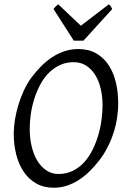

<svg xmlns="http://www.w3.org/2000/svg" viewBox="-20 -858 585 893"><path d="M457 -369.1Q457 -410.2 448.2 -446.5Q439.5 -482.9 422.4 -510Q405.3 -537.1 380.4 -553Q355.5 -568.8 323.2 -568.8Q286.1 -568.8 256.6 -554.4Q227.1 -540 204.1 -516.1Q181.2 -492.2 165 -460.4Q148.9 -428.7 138.4 -394.5Q127.9 -360.4 123 -325.4Q118.2 -290.5 118.2 -259.8Q118.2 -214.4 127.7 -175.5Q137.2 -136.7 154.8 -108.6Q172.4 -80.6 197 -64.7Q221.7 -48.8 252 -48.8Q289.6 -48.8 319.6 -64Q349.6 -79.1 372.3 -104.2Q395 -129.4 411.1 -162.4Q427.2 -195.3 437.5 -231Q447.8 -266.6 452.4 -302.2Q457 -337.9 457 -369.1ZM529.8 -377.9Q529.8 -343.3 524.2 -307.6Q518.6 -272 507.1 -237.3Q495.6 -202.6 478.8 -170.2Q461.9 -137.7 439.9 -109.9Q419.4 -83.5 396.2 -60.8Q373 -38.1 346.9 -21.2Q320.8 -4.4 291.7 5.4Q262.7 15.1 230 15.1Q183.1 15.1 148.2 -4.9Q113.3 -24.9 90.1 -59.3Q66.9 -93.8 55.4 -139.6Q43.9 -185.5 43.9 -236.8Q43.9 -267.6 49.6 -302Q55.2 -336.4 65.7 -370.8Q76.2 -405.3 91.3 -437.7Q106.4 -470.2 126 -497.1Q146.5 -524.4 170.2 -548.6Q193.8 -572.8 220.9 -590.8Q248 -608.9 278.8 -619.4Q309.6 -629.9 344.2 -629.9Q392.1 -629.9 427.2 -609.9Q462.4 -589.8 485.1 -555.4Q507.8 -521 518.8 -475.1Q529.8 -429.2 529.8 -377.9ZM368.2 -668.9H323.2L229 -815.9Q235.8 -825.2 239.7 -828.6Q243.7 -832 251 -837.9L356 -738.3L486.3 -837.9Q492.2 -832.5 494.9 -828.9Q497.6 -825.2 502 -815.9Z"/></svg>

Font: GentiumAlt
Style: Italic
Weight: 400
Italic angle: -7°
Designer: J. Victor Gaultney
Version: Version 1.02; 2005; OFL release